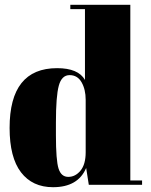

<svg xmlns="http://www.w3.org/2000/svg" viewBox="-20 -770 628 800"><path d="M337 -136V-354Q337 -397 320 -427Q303 -457 270 -457Q237 -457 225 -413Q213 -369 213 -259V-207Q213 -102 224 -67.5Q235 -33 264.5 -33Q294 -33 315.5 -59Q337 -85 337 -136ZM350 0 339 -70Q305 10 201 10Q115 10 67.5 -52Q20 -114 20 -237Q20 -486 218 -486Q306 -486 334 -437V-732H273V-750H523V-18H572V0Z"/></svg>

Font: SVN-Abril Fatface
Style: Regular
Weight: 400
Designer: Veronika Burian, Jos? Scaglione
Foundry: TypeTogether
Version: Version 1.001